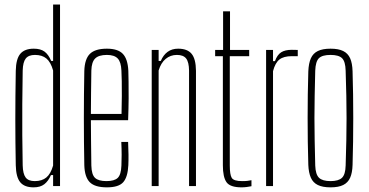

<svg xmlns="http://www.w3.org/2000/svg" viewBox="-20 -820 1624 846"><path d="M128 5.5Q87.5 5.5 69 -17.2Q50.5 -40 49.5 -92Q48.5 -143 48 -193Q47.5 -243 47.5 -293.5Q47.5 -344 48 -397.2Q48.5 -450.5 49.5 -508Q50.5 -560.5 69.5 -583Q88.5 -605.5 129 -605.5Q158.5 -605.5 176 -592.8Q193.5 -580 205.5 -551.5H214V-800H244.5V0H214V-48.5H204.5Q193 -22 175.2 -8.2Q157.5 5.5 128 5.5ZM133 -22Q165 -22 184.2 -38Q203.5 -54 214 -90.5V-509.5Q203.5 -546.5 184.5 -562.2Q165.5 -578 134 -578Q106 -578 93.5 -562.2Q81 -546.5 80 -509Q78.5 -430 78.2 -360.2Q78 -290.5 78.2 -224.8Q78.5 -159 80 -91Q81 -54 93 -38Q105 -22 133 -22Z M451 5.5Q398 5.5 375.5 -17.2Q353 -40 351.5 -92Q350.5 -142.5 350 -194.5Q349.5 -246.5 349.5 -299.2Q349.5 -352 350 -404.2Q350.5 -456.5 351.5 -507Q353 -560 376.2 -582.8Q399.5 -605.5 451 -605.5Q499.5 -605.5 521.2 -582.8Q543 -560 545.5 -508Q546 -490.5 546.5 -459.8Q547 -429 546.8 -386.2Q546.5 -343.5 544.5 -290.5H380.5Q380.5 -245.5 381.2 -197.2Q382 -149 382.5 -90.5Q383.5 -50.5 398.8 -36.2Q414 -22 449 -22Q484 -22 498.8 -36.2Q513.5 -50.5 515 -90.5Q516 -112 516 -137.5Q516 -163 514.5 -194.5H544.5Q546 -164.5 546.2 -139Q546.5 -113.5 545.5 -92Q543 -40 523 -17.2Q503 5.5 451 5.5ZM380.5 -318H515.5Q516.5 -359.5 516.8 -396.5Q517 -433.5 516.5 -462.8Q516 -492 515 -509Q513.5 -546.5 498.8 -562.2Q484 -578 451 -578Q415 -578 399.2 -562.2Q383.5 -546.5 382.5 -509Q382 -454 381.2 -408Q380.5 -362 380.5 -318Z M648.5 0V-600H679V-551.5H688.5Q699.5 -577.5 718.5 -591.5Q737.5 -605.5 765 -605.5Q805.5 -605.5 824.2 -583Q843 -560.5 843.5 -508V0H813V-509Q812.5 -546.5 800.2 -562.2Q788 -578 759.5 -578Q731 -578 710 -560.5Q689 -543 679 -509.5V0Z M1044.5 5.5Q994 5.5 978 -17.2Q962 -40 962 -92V-572.5H928V-600H963V-770H993.5V-600H1078V-572.5H992.5V-90.5Q992.5 -50.5 1001.2 -36.2Q1010 -22 1046.5 -22Q1062 -22 1069.8 -23Q1077.5 -24 1088 -26V0.5Q1078.5 2.5 1067.2 4Q1056 5.5 1044.5 5.5Z M1152.5 0V-600H1183V-550.5H1191.5Q1201.5 -578.5 1218.8 -589.5Q1236 -600.5 1265.5 -600.5Q1272 -600.5 1279 -600.2Q1286 -600 1292 -600V-572.5H1265.5Q1230 -572.5 1211.2 -557.8Q1192.5 -543 1183 -506.5V0Z M1436.5 5.5Q1401.5 5.5 1380.5 -4.8Q1359.5 -15 1349.8 -36.8Q1340 -58.5 1338.5 -93.5Q1337 -144 1336.2 -195.8Q1335.5 -247.5 1335.5 -299.5Q1335.5 -351.5 1336.2 -403.2Q1337 -455 1338.5 -505.5Q1340 -541.5 1349.8 -563.2Q1359.5 -585 1380.5 -595.2Q1401.5 -605.5 1436.5 -605.5Q1471.5 -605.5 1492.2 -595.2Q1513 -585 1522.8 -563.2Q1532.5 -541.5 1533.5 -505.5Q1535 -455 1535.8 -403.2Q1536.5 -351.5 1536.5 -299.8Q1536.5 -248 1535.8 -196.2Q1535 -144.5 1533.5 -93.5Q1532.5 -58.5 1522.8 -36.8Q1513 -15 1492.2 -4.8Q1471.5 5.5 1436.5 5.5ZM1436.5 -22Q1471.5 -22 1486.8 -36.5Q1502 -51 1503 -90.5Q1505 -151.5 1506 -202Q1507 -252.5 1507 -299.8Q1507 -347 1506 -397.2Q1505 -447.5 1503 -508.5Q1502 -549 1487.2 -563.5Q1472.5 -578 1436.5 -578Q1400 -578 1385.2 -563.5Q1370.5 -549 1369 -508.5Q1367.5 -447.5 1366.5 -397.2Q1365.5 -347 1365.5 -299.8Q1365.5 -252.5 1366.5 -202Q1367.5 -151.5 1369 -90.5Q1370.5 -51 1385.8 -36.5Q1401 -22 1436.5 -22Z"/></svg>

Font: Big Shoulders Display ExtraLight
Style: Regular
Weight: 250
Designer: Patric King
Foundry: XO Type Co
Version: Version 2.002